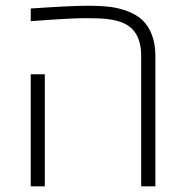

<svg xmlns="http://www.w3.org/2000/svg" viewBox="-20 -660 653 680"><path d="M88.9 -629.9Q231.4 -639.6 285.4 -639.6Q339.4 -639.6 371.3 -635.5Q403.3 -631.3 434.1 -619.4Q464.8 -607.4 485.1 -588.1Q505.4 -568.8 517.8 -536.9Q530.3 -504.9 530.3 -461.9V0H480V-461.9Q480 -527.3 445.8 -559.6Q418 -586.4 356.9 -592.8Q332.5 -595.7 281.5 -595.7Q230.5 -595.7 88.9 -585ZM138.7 0H88.9V-397H138.7Z"/></svg>

Font: Open Sans Hebrew Light
Style: Regular
Weight: 300
Foundry: Ascender Corporation, Yanek Iontef
Version: Version 2.001;PS 002.001;hotconv 1.0.70;makeotf.lib2.5.58329